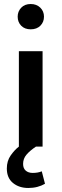

<svg xmlns="http://www.w3.org/2000/svg" viewBox="-20 -730 307 956"><path d="M159 0Q129 20 112 40Q95 60 95 86Q95 108 108 119.5Q121 131 143 131Q169 131 188 123L204 185Q187 195 166 200.5Q145 206 121 206Q75 206 44.5 181Q14 156 14 109Q14 71 33.5 43.5Q53 16 74 0V-475H192V0ZM68 -647Q68 -673 85.5 -691.5Q103 -710 133 -710Q162 -710 180.5 -692Q199 -674 199 -647Q199 -620 181 -602Q163 -584 133 -584Q103 -584 85.5 -602Q68 -620 68 -647Z"/></svg>

Font: Mukta Mahee SemiBold
Style: Regular
Weight: 600
Designer: Shuchita Grover, Noopur Datye, Girish Dalvi, Yashodeep Gholap
Foundry: Ek Type
Version: Version 2.538;PS 1.000;hotconv 16.6.51;makeotf.lib2.5.65220;